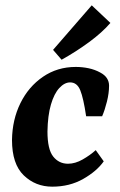

<svg xmlns="http://www.w3.org/2000/svg" viewBox="-20 -687 449 720"><path d="M176 13Q113 13 69 -29.5Q25 -72 25 -162Q26 -238 56.5 -300Q87 -362 141 -399Q195 -436 264 -436Q289 -436 312.5 -431Q336 -426 356 -415Q373 -406 381 -393.5Q389 -381 389 -366Q389 -338 381 -306Q373 -274 363 -251H303Q293 -319 281 -348.5Q269 -378 243 -378Q222 -378 202.5 -357Q183 -336 171 -295Q159 -254 158 -194Q158 -127 179.5 -100Q201 -73 235 -73Q262 -73 290 -89Q318 -105 339 -124L369 -82Q343 -45 292 -16Q241 13 176 13ZM179 -500 324 -667 394 -601Q363 -565 314 -529Q265 -493 211 -463Z"/></svg>

Font: Yrsa
Style: Italic
Weight: 400
Italic angle: -7.10001°
Designer: Anna Giedrys (Yrsa+Rasa design), David Brezina (Yrsa art-direction, Rasa art-direction, design)
Foundry: Rosetta Type Foundry
Version: Version 2.004